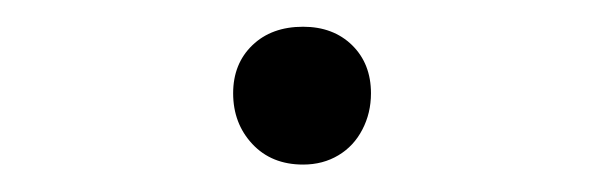

<svg xmlns="http://www.w3.org/2000/svg" viewBox="-20 -608 440 140"><path d="M201 -488Q178 -488 164 -503Q150 -518 150 -540Q150 -561.5 164 -575Q178 -588.5 201 -588.5Q223 -588.5 236.8 -575Q250.5 -561.5 250.5 -540Q250.5 -525.5 244.2 -513.5Q238 -501.5 226.8 -494.8Q215.5 -488 201 -488Z"/></svg>

Font: Edu VIC WA NT Hand
Style: Regular
Weight: 400
Designer: Tina and Corey Anderson, Eben Sorkin, Mirko Velimirovic
Foundry: Google for Education
Version: Version 1.000